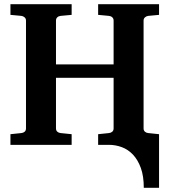

<svg xmlns="http://www.w3.org/2000/svg" viewBox="-20 -691 809 916"><path d="M666 205.1Q666 149.4 651.9 110.4Q637.7 71.3 614.3 46.6Q590.8 22 561 11Q531.2 0 500 0H448.2V-50.8L500 -56.2Q509.3 -57.1 515.6 -62.7Q522 -68.4 522 -78.1V-319.8H247.1V-78.1Q247.1 -68.4 253.4 -62.7Q259.8 -57.1 269 -56.2L321.8 -50.8V0H29.8V-50.8L82 -56.2Q91.3 -57.1 97.7 -62.7Q104 -68.4 104 -78.1V-592.8Q104 -602.5 97.2 -608.4Q90.3 -614.3 82 -615.2L29.8 -620.1V-670.9H321.8V-620.1L269 -615.2Q259.8 -614.3 253.4 -608.4Q247.1 -602.5 247.1 -592.8V-383.8H522V-592.8Q522 -602.5 515.6 -608.4Q509.3 -614.3 500 -615.2L448.2 -620.1V-670.9H738.8V-620.1L687 -615.2Q678.7 -614.3 671.9 -608.4Q665 -602.5 665 -592.8V-78.1Q665 -68.4 671.4 -62.7Q677.7 -57.1 687 -56.2L738.8 -50.8V205.1Z"/></svg>

Font: Charis SIL Eur
Style: Bold
Weight: 700
Foundry: SIL International
Version: Version 5.000